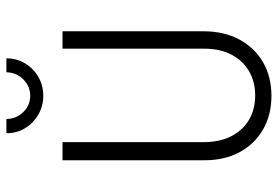

<svg xmlns="http://www.w3.org/2000/svg" viewBox="-150 -684 843 582"><g transform="rotate(-90 271.0 -393.5)"><path d="M270.8 8.3Q213.9 8.3 169.8 -16.7Q125.7 -41.7 100.7 -87.5Q75.7 -133.3 75.7 -195.1V-625H130.6V-197.9Q130.6 -148.6 148.6 -113.5Q166.7 -78.5 198.3 -59.7Q229.9 -41 272.2 -41Q313.9 -41 345.8 -59.7Q377.8 -78.5 395.8 -112.8Q413.9 -147.2 413.9 -195.1V-625H466.7V-197.9Q466.7 -135.4 441.7 -88.9Q416.7 -42.4 372.6 -17Q328.5 8.3 270.8 8.3ZM270.8 -683.3Q240.3 -683.3 214.2 -698.3Q188.2 -713.2 172.9 -738.5Q157.6 -763.9 157.6 -795.1H200.7Q201.4 -764.6 221.9 -743.8Q242.4 -722.9 271.5 -722.9Q300 -722.9 320.8 -743.8Q341.7 -764.6 342.4 -795.1H384.7Q384.7 -763.9 369.4 -738.5Q354.2 -713.2 328.5 -698.3Q302.8 -683.3 270.8 -683.3Z"/></g></svg>

Font: Afacad Flux Light
Style: Regular
Weight: 300
Designer: Kristian Moeller
Foundry: Dicotype
Version: Version 1.100